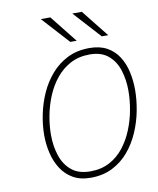

<svg xmlns="http://www.w3.org/2000/svg" viewBox="-99 -998 894 1086"><g transform="rotate(-10 348.0 -454.5)"><path d="M333.5 12Q274.5 12 233 -11.8Q191.5 -35.5 165.5 -76Q139.5 -116.5 127.5 -166.8Q115.5 -217 115.5 -270Q115.5 -327.5 128 -389Q140.5 -450.5 166.2 -508Q192 -565.5 232 -611.5Q272 -657.5 326.8 -684.8Q381.5 -712 452.5 -712Q512 -712 553 -689.2Q594 -666.5 619 -627.5Q644 -588.5 655.2 -538.8Q666.5 -489 666.5 -435Q666.5 -377 654.5 -314.5Q642.5 -252 617.2 -194Q592 -136 552.8 -89.5Q513.5 -43 459 -15.5Q404.5 12 333.5 12ZM338.5 -24Q401 -24 448.8 -49.5Q496.5 -75 530.5 -118.5Q564.5 -162 586.2 -215.8Q608 -269.5 618.2 -326.5Q628.5 -383.5 628.5 -436Q628.5 -499 611.2 -553.8Q594 -608.5 554.2 -642.2Q514.5 -676 447.5 -676Q385 -676 337 -650.5Q289 -625 254.2 -582.2Q219.5 -539.5 197.2 -486Q175 -432.5 164.2 -375.5Q153.5 -318.5 153.5 -266Q153.5 -201.5 171.5 -146.5Q189.5 -91.5 230 -57.8Q270.5 -24 338.5 -24ZM352.5 -765 210.5 -921H265.5L389.5 -765ZM533.5 -765 391.5 -921H446.5L570.5 -765Z"/></g></svg>

Font: Overpass Thin
Style: Italic
Weight: 250
Italic angle: -10°
Designer: Delve Withrington, Dave Bailey, Thomas Jockin
Foundry: Delve Fonts LLC
Version: Version 4.000